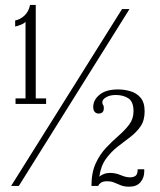

<svg xmlns="http://www.w3.org/2000/svg" viewBox="-20 -736 634 760"><path d="M41.5 -324.5V-346.5H81V-650.5Q78 -644.5 63.5 -638.5Q49 -632.5 40 -631V-655Q59.5 -658.5 76.5 -674Q93.5 -689.5 99 -716.5H121.5V-346.5H162.5V-324.5ZM24 0 463 -700H492.5L54.5 0ZM491.5 3Q472.5 3 459 -2.2Q445.5 -7.5 433 -13Q420.5 -18.5 404 -18.5Q387 -18.5 378.8 -12.2Q370.5 -6 369 0H342Q342 -53 358.8 -89.2Q375.5 -125.5 400.5 -151.8Q425.5 -178 450.2 -199.5Q475 -221 491.8 -243.5Q508.5 -266 508.5 -295.5Q508.5 -333.5 488.2 -346.8Q468 -360 438 -360Q415 -360 400 -351Q385 -342 385 -332Q385 -324 388 -320.8Q391 -317.5 391 -307.5Q391 -286.5 370 -286.5Q361.5 -286.5 355.2 -292.8Q349 -299 349 -313Q349 -340 374 -361Q399 -382 448 -382Q471 -382 495.2 -375.2Q519.5 -368.5 536 -349.8Q552.5 -331 552.5 -295Q552.5 -259.5 536.5 -236Q520.5 -212.5 495.8 -193.8Q471 -175 445.2 -155Q419.5 -135 399.2 -107Q379 -79 373 -36Q377 -41 388.8 -46.2Q400.5 -51.5 417 -51.5Q437 -51.5 457.8 -42.8Q478.5 -34 494 -34Q509 -34 517 -40.5Q525 -47 525 -66H551V-57Q551 -32.5 536 -14.8Q521 3 491.5 3Z"/></svg>

Font: Imbue 10pt ExtraLight
Style: Regular
Weight: 200
Designer: Tyler Finck
Foundry: Etcetera Type Company
Version: Version 1.102; ttfautohint (v1.8.3)